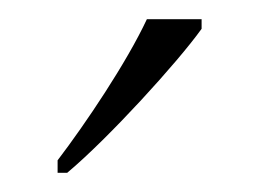

<svg xmlns="http://www.w3.org/2000/svg" viewBox="-20 -786 270 200"><path d="M40 -619V-606H50C93 -642 165 -721 190 -756V-766H133C112 -721 69 -657 40 -619Z"/></svg>

Font: Noto Serif Lao ExtraLight
Style: Regular
Weight: 200
Designer: Monotype Design Team
Foundry: Monotype Imaging Inc.
Version: Version 2.003